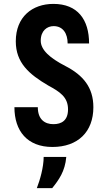

<svg xmlns="http://www.w3.org/2000/svg" viewBox="-20 -744 550 985"><path d="M249 10C379 10 459 -67 459 -194C459 -295 407 -358 316 -405C236 -446 189 -488 189 -535C189 -587 222 -610 255 -610C304 -610 327 -571 327 -521H437C437 -644 378 -724 254 -724C146 -724 61 -658 61 -532C61 -422 129 -363 228 -305C287 -273 329 -246 329 -183C329 -126 296 -107 254 -107C210 -107 174 -131 174 -194H54C54 -72 120 10 249 10ZM169 221H248C281 180 314 135 320 61H204C204 114 185 180 169 221Z"/></svg>

Font: Kathrein 77 Bold Condensed
Style: Regular
Weight: 700
Width: 3
Designer: Lazydogs Typefoundry, based on Open Sans by Ascender Corporation
Foundry: Lazydogs Typefoundry
Version: Version 1.003;PS 001.003;hotconv 1.0.88;makeotf.lib2.5.64775